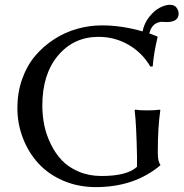

<svg xmlns="http://www.w3.org/2000/svg" viewBox="-20 -763 758 793"><path d="M717.8 -707Q717.8 -671.9 668 -671.9Q664.1 -671.9 657.2 -672.4Q650.4 -672.9 647.9 -672.9Q642.1 -672.9 640.1 -671.9Q606.9 -666 596.7 -625L628.9 -612.8L630.9 -609.9Q614.3 -540 610.8 -488.8L601.1 -487.8Q567.4 -545.4 510.7 -578.1Q454.1 -610.8 387.2 -610.8Q284.7 -610.8 219.7 -533.7Q154.8 -456.5 154.8 -327.1Q154.8 -286.1 162.8 -246.3Q170.9 -206.5 189.7 -168Q208.5 -129.4 235.8 -100.6Q263.2 -71.8 305.4 -54Q347.7 -36.1 398.9 -36.1Q505.4 -36.1 545.9 -74.2V-117.2Q543 -255.4 536.1 -307.1L538.1 -310.1Q554.7 -307.1 588.9 -307.1Q604.5 -307.1 617.4 -307.9Q630.4 -308.6 635.7 -309.6L641.1 -310.1L642.1 -307.1Q631.8 -237.3 631.8 -137.2V-130.9Q631.8 -95.7 642.1 -83V-80.1Q535.2 9.8 376 9.8Q302.7 9.8 241 -16.8Q179.2 -43.5 138.2 -88.6Q97.2 -133.8 74.5 -192.9Q51.8 -252 51.8 -316.9Q51.8 -380.9 71.5 -436.5Q91.3 -492.2 125.2 -532.2Q159.2 -572.3 203.9 -601.1Q248.5 -629.9 298.8 -644Q349.1 -658.2 400.9 -658.2Q482.4 -658.2 568.8 -633.3Q575.7 -668 597.2 -694.3Q618.7 -720.7 641.1 -731.9Q663.6 -743.2 682.1 -743.2Q700.7 -743.2 709.2 -731.2Q717.8 -719.2 717.8 -707Z"/></svg>

Font: Linux Biolinum G
Style: Regular
Weight: 400
Designer: Philipp H. Poll
Foundry: Philipp H. Poll
Version: Version 1.1.0 ; ttfautohint (v1.6)